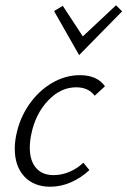

<svg xmlns="http://www.w3.org/2000/svg" viewBox="-20 -703 483 728"><path d="M269 -372Q210 -372 162.5 -322Q115 -272 99 -196Q93 -168 93 -143Q93 -94 116.5 -66.5Q140 -39 183 -39Q214 -39 243.5 -51.5Q273 -64 296 -86L319 -58Q288 -29 249.5 -12Q211 5 171 5Q108 5 72 -34Q36 -73 36 -139Q36 -165 42 -193Q55 -256 91 -307.5Q127 -359 177.5 -388.5Q228 -418 283 -418Q348 -418 378 -376L339 -340Q315 -372 269 -372ZM185 -661 218 -681 294 -565 420 -683 443 -660 280 -494Z"/></svg>

Font: Ysabeau Semilight
Style: Italic
Weight: 300
Italic angle: -12°
Designer: Christian Thalmann (Catharsis Fonts)
Version: Version 0.003